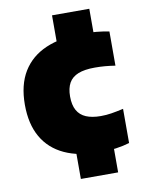

<svg xmlns="http://www.w3.org/2000/svg" viewBox="-88 -732 688 913"><g transform="rotate(-10 256.0 -275.0)"><path d="M339.5 11Q238.5 11 168.8 -21.2Q99 -53.5 62.8 -116.8Q26.5 -180 26.5 -273.5Q26.5 -369 65.2 -432.5Q104 -496 177 -527.5Q250 -559 353.5 -559Q390 -559 422 -556Q454 -553 483 -547V-382Q457.5 -386 433.8 -388Q410 -390 384.5 -390Q335 -390 304.2 -377.8Q273.5 -365.5 259.2 -340Q245 -314.5 245 -275Q245 -233.5 259.5 -207.8Q274 -182 302.5 -170Q331 -158 373.5 -158Q399.5 -158 424.5 -162Q449.5 -166 483 -173.5V-8.5Q454 0.5 416.8 5.8Q379.5 11 339.5 11ZM227.5 120V-30H407.5V120ZM227.5 -520V-670H407.5V-520Z"/></g></svg>

Font: Encode Sans SC Condensed Thin Black
Style: Regular
Weight: 900
Version: Version 3.002